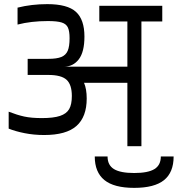

<svg xmlns="http://www.w3.org/2000/svg" viewBox="-20 -708 861 930"><path d="M387 -307Q400 -277 400 -231Q400 -142 350.5 -98Q301 -54 194 -54Q144 -54 99 -63Q54 -72 22 -85V-167Q63 -151 97.5 -143.5Q132 -136 183 -136Q239 -136 270.5 -146.5Q302 -157 315 -179.5Q328 -202 328 -243Q328 -298 302.5 -321.5Q277 -345 214 -345H114V-423H214Q255 -423 277 -432Q299 -441 308 -462Q317 -483 317 -523Q317 -557 309 -574.5Q301 -592 279 -599Q257 -606 212 -606Q131 -606 65 -589V-671Q133 -688 209 -688Q307 -688 348 -650.5Q389 -613 389 -531Q389 -456 361.5 -420.5Q334 -385 289 -385H597V-604H461V-680H766V-604H665V0H597V-307ZM821 50Q821 127 774.5 164.5Q728 202 630 202Q532 202 485.5 164Q439 126 439 50H501Q501 92 532 111Q563 130 630 130Q697 130 728 111Q759 92 759 50Z"/></svg>

Font: Rhodium Libre
Style: Regular
Weight: 400
Designer: James Puckett
Foundry: Dunwich Type Founders
Version: Version 1.001; ttfautohint (v1.3)